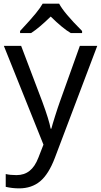

<svg xmlns="http://www.w3.org/2000/svg" viewBox="-20 -786 550 1046"><path d="M1 -536.1H95.2L210.9 -231Q247.6 -131.3 255.9 -85H259.8Q264.2 -103 279.8 -152.6Q295.4 -202.1 306.2 -231.9L415 -536.1H509.8L278.8 74.2Q245.1 163.1 198.7 201.7Q152.3 240.2 84 240.2Q47.4 240.2 11.2 231.9V162.1Q35.6 168 69.8 168Q111.8 168 141.1 144.8Q170.4 121.6 189 73.2L216.8 2ZM89.4 -617.2Q150.4 -682.6 175.5 -713.9Q200.7 -745.1 212.4 -766.1H302.2Q327.6 -716.8 427.2 -617.2V-606H365.2Q321.3 -631.8 256.3 -695.8Q192.4 -633.3 149.4 -606H89.4Z"/></svg>

Font: NotoPenekeko
Style: Regular
Weight: 400
Designer: Monotype Design team
Foundry: Monotype Imaging Inc.
Version: Version 1.04